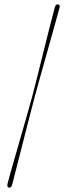

<svg xmlns="http://www.w3.org/2000/svg" viewBox="-20 -744 293 876"><path d="M127.5 -306Q136.5 -339 149.2 -390.5Q162 -442 176.5 -500.5Q191 -559 205 -614.2Q219 -669.5 230 -710Q234.5 -725.5 244 -724Q255.5 -722.5 251.5 -708Q242 -673.5 227.2 -620.5Q212.5 -567.5 195.8 -508.2Q179 -449 164 -395.2Q149 -341.5 139.5 -306Q130 -270.5 116 -216.5Q102 -162.5 87 -103Q72 -43.5 58.2 10Q44.5 63.5 35.5 98Q31 114.5 21 112Q10.5 109.5 14.5 94Q25 53.5 40.8 -1Q56.5 -55.5 73 -113.5Q89.5 -171.5 104.2 -222.2Q119 -273 127.5 -306Z"/></svg>

Font: Fraunces 144pt Black
Style: Italic
Weight: 900
Italic angle: -16°
Version: Version 1.000;[0bf87f6ff]